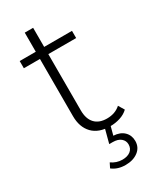

<svg xmlns="http://www.w3.org/2000/svg" viewBox="-214 -706 826 992"><g transform="rotate(-30 199.0 -209.5)"><path d="M258 4Q189 4 152.5 -34Q116 -72 116 -138V-479H20V-522H116V-636H166V-522H332V-479H166V-143Q166 -93 191 -66Q216 -39 263 -39Q312 -39 344 -68L365 -33Q345 -14 316.5 -5Q288 4 258 4ZM226 217Q203 217 183.5 211Q164 205 147 192L161 164Q175 174 191.5 179.5Q208 185 226 185Q256 185 274 171Q292 157 292 132Q292 110 275 95.5Q258 81 226 81H206L229 -6H262L246 54Q286 56 308.5 78Q331 100 331 134Q331 172 301.5 194.5Q272 217 226 217Z"/></g></svg>

Font: Montserrat Z Light
Style: Regular
Weight: 300
Designer: Julieta Ulanovsky
Foundry: Julieta Ulanovsky
Version: Version 8.000